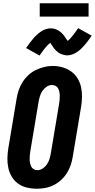

<svg xmlns="http://www.w3.org/2000/svg" viewBox="-20 -1151 583 1179"><path d="M206 8Q175 8 145.5 1Q116 -6 92.5 -22.5Q69 -39 53.5 -64Q38 -89 31.5 -118Q25 -147 25.5 -178Q26 -209 31 -240L82 -545Q86 -571 94.5 -596.5Q103 -622 118 -646Q133 -670 154 -689.5Q175 -709 200 -721Q225 -733 251 -739.5Q277 -746 304 -746Q335 -746 364 -737.5Q393 -729 416.5 -712.5Q440 -696 455.5 -671Q471 -646 477.5 -617Q484 -588 483.5 -557Q483 -526 478 -495L427 -190Q423 -164 414.5 -138.5Q406 -113 391.5 -89.5Q377 -66 356 -46.5Q335 -27 310 -14.5Q285 -2 258.5 3Q232 8 206 8ZM209 -106Q226 -106 242 -116.5Q258 -127 268.5 -142.5Q279 -158 284 -175Q289 -192 292 -209L343 -514Q345 -526 346 -538Q347 -550 347 -562.5Q347 -575 344.5 -586.5Q342 -598 337 -608Q332 -618 321.5 -623.5Q311 -629 299 -629Q281 -629 265.5 -618Q250 -607 240 -592Q230 -577 225 -560Q220 -543 217 -526L166 -221Q164 -209 163 -197Q162 -185 162 -173Q162 -161 164.5 -149.5Q167 -138 172 -128Q177 -118 187 -112Q197 -106 209 -106ZM223 -810 140 -856Q152 -874 163.5 -888.5Q175 -903 185 -915Q195 -927 206 -937Q217 -947 230.5 -956.5Q244 -966 260 -971.5Q276 -977 291 -977Q299 -977 306 -976Q313 -975 319.5 -972.5Q326 -970 332.5 -967Q339 -964 344.5 -960Q350 -956 355.5 -951.5Q361 -947 365.5 -941.5Q370 -936 374 -931Q378 -926 381 -921Q384 -916 388 -910Q392 -904 396 -900Q404 -906 410.5 -913.5Q417 -921 424.5 -930Q432 -939 441 -951Q450 -963 460 -978L543 -932Q531 -914 520 -899.5Q509 -885 498.5 -873Q488 -861 477.5 -851Q467 -841 453 -831.5Q439 -822 423.5 -816.5Q408 -811 392 -811Q385 -811 378 -812.5Q371 -814 364.5 -816Q358 -818 351 -821Q344 -824 339 -828Q334 -832 328.5 -836.5Q323 -841 318 -846.5Q313 -852 309.5 -857Q306 -862 303 -867Q300 -872 295.5 -878Q291 -884 288 -888Q280 -882 273 -874.5Q266 -867 258.5 -858Q251 -849 242 -837Q233 -825 223 -810ZM224 -1049V-1131H524V-1049Z"/></svg>

Font: Iosevka Curly Heavy Oblique
Style: Regular
Weight: 900
Italic angle: -9°
Monospace: yes
Designer: Belleve Invis
Foundry: Belleve Invis
Version: Version 11.1.0; ttfautohint (v1.8.3)